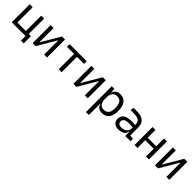

<svg xmlns="http://www.w3.org/2000/svg" viewBox="392 -2103 3903 3903"><g transform="rotate(45 2344.0 -151.0)"><path d="M72.3 0V-517.6H156.7V-76.7H401.4V-517.6H485.4V-76.7H547.9V131.8H467.3V0Z M671.9 0V-517.6H756.3V-120.6H766.1L999 -517.6H1085.9V0H1001.5V-397H991.7L758.8 0Z M1422.9 0V-440.9H1219.7V-517.6H1710V-440.9H1506.8V0Z M1843.8 0V-517.6H1928.2V-120.6H1938L2170.9 -517.6H2257.8V0H2173.3V-397H2163.6L1930.7 0Z M2429.7 224.6V-517.6H2504.4L2513.2 -416.5H2518.6Q2526.9 -469.7 2566.7 -498.5Q2606.4 -527.3 2671.4 -527.3Q2773.4 -527.3 2826.2 -458Q2878.9 -388.7 2878.9 -253.9Q2878.9 -124 2826.7 -57.1Q2774.4 9.8 2672.4 9.8Q2606.4 9.8 2567.9 -20.3Q2529.3 -50.3 2522 -103H2514.2V224.6ZM2514.2 -246.1Q2514.2 -64 2653.8 -64Q2794.9 -64 2794.9 -253.9Q2794.9 -453.6 2654.3 -453.6Q2514.2 -453.6 2514.2 -271.5Z M3338.9 4.9 3334 -109.4H3325.2Q3317.9 -52.2 3269.5 -21.2Q3221.2 9.8 3147 9.8Q3067.4 9.8 3023.9 -27.8Q2980.5 -65.4 2980.5 -134.3Q2980.5 -216.3 3040 -259Q3099.6 -301.8 3211.4 -301.8Q3275.4 -301.8 3321.3 -293V-315.9Q3321.3 -381.3 3281.7 -411.6Q3242.2 -441.9 3160.6 -443.4L3043.9 -446.3L3053.7 -522.5L3154.3 -521Q3281.7 -519 3342.3 -465.3Q3402.8 -411.6 3402.8 -303.7V-74.7L3491.2 -65.4V0ZM3321.3 -227.1Q3294.4 -231 3265.9 -231.7Q3237.3 -232.4 3209 -232.4Q3061 -232.4 3061 -138.7Q3061 -101.6 3086.7 -81.1Q3112.3 -60.5 3158.2 -60.5Q3209.5 -60.5 3245.8 -78.1Q3282.2 -95.7 3301.8 -124Q3321.3 -152.3 3321.3 -184.1Z M3931.2 0V-223.1H3686V0H3601.6V-517.6H3686V-294.4H3931.2V-517.6H4015.6V0Z M4187.5 0V-517.6H4272V-120.6H4281.7L4514.6 -517.6H4601.6V0H4517.1V-397H4507.3L4274.4 0Z"/></g></svg>

Font: Cascadia Mono SemiLight
Style: Regular
Weight: 350
Monospace: yes
Designer: Aaron Bell
Foundry: Saja Typeworks
Version: Version 2404.023; ttfautohint (v1.8.4)